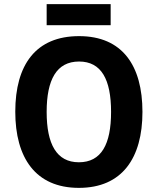

<svg xmlns="http://www.w3.org/2000/svg" viewBox="-20 -900 764 930"><path d="M516 -880H206V-778H516ZM670 -358C670 -582 573 -725 363 -725C154 -725 54 -587 54 -359C54 -136 152 10 362 10C572 10 670 -135 670 -358ZM206 -358C206 -514 254 -602 363 -602C471 -602 518 -515 518 -358C518 -201 471 -114 362 -114C254 -114 206 -202 206 -358Z"/></svg>

Font: Noto Sans Sinhala UI SemiCondensed
Style: Bold
Weight: 700
Width: 4
Designer: Jelle Bosma - Monotype Design Team
Foundry: Monotype Imaging Inc.
Version: Version 2.006